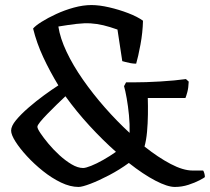

<svg xmlns="http://www.w3.org/2000/svg" viewBox="-20 -740 831 760"><path d="M291 0Q258 0 221.5 -17.5Q185 -35 150 -63Q115 -91 86.5 -122Q58 -153 41 -180Q24 -207 24 -223Q24 -241 43.5 -264.5Q63 -288 93 -314Q123 -340 154.5 -363Q186 -386 211 -402Q177 -458 151 -514Q125 -570 111 -627Q120 -638 144.5 -653.5Q169 -669 202.5 -684.5Q236 -700 272.5 -710Q309 -720 342 -720Q373 -720 412 -711Q451 -702 487.5 -688Q524 -674 546 -658Q545 -612 536 -563.5Q527 -515 519 -488Q508 -488 497 -490Q486 -492 477 -494.5Q468 -497 464 -498L445 -623Q414 -634 389 -640Q364 -646 339 -647.5Q314 -649 283.5 -645.5Q253 -642 211 -635Q218 -589 243.5 -535Q269 -481 308.5 -424.5Q348 -368 395.5 -314Q443 -260 493 -214Q494 -248 490.5 -284Q487 -320 481.5 -351Q476 -382 471 -399L479 -414H506Q557 -414 615 -417.5Q673 -421 716 -427L727 -417Q726 -392 721.5 -375.5Q717 -359 714 -352H565Q566 -322 565.5 -286.5Q565 -251 562 -218Q559 -185 552 -160Q606 -117 655.5 -91Q705 -65 742 -65Q752 -65 762 -65Q772 -65 784 -65Q786 -63 788.5 -55Q791 -47 791 -39Q788 -36 770 -26.5Q752 -17 726 -8.5Q700 0 672 0Q643 0 595 -25Q547 -50 490 -95Q453 -68 412 -46.5Q371 -25 338 -12.5Q305 0 291 0ZM309 -75Q319 -75 340.5 -83.5Q362 -92 388.5 -107Q415 -122 439 -139Q386 -186 334.5 -242Q283 -298 239 -359Q223 -344 204 -325.5Q185 -307 167.5 -289Q150 -271 139 -257.5Q128 -244 128 -238Q128 -231 140 -213Q152 -195 171.5 -171.5Q191 -148 215 -126Q239 -104 263.5 -89.5Q288 -75 309 -75Z"/></svg>

Font: Texturina 12pt Medium
Style: Regular
Weight: 500
Designer: Guillermo Torres Carreño
Foundry: Omnibus-Type
Version: Version 1.002